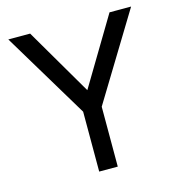

<svg xmlns="http://www.w3.org/2000/svg" viewBox="-97 -714 742 799"><g transform="rotate(-15 274.5 -314.5)"><path d="M10 -629H104L273 -340L446 -629H539L313 -258V0H233V-258Z"/></g></svg>

Font: Karmilla
Style: Regular
Weight: 400
Designer: Jonathan Pinhorn
Version: Version 1.000